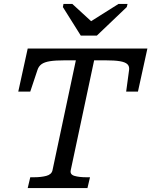

<svg xmlns="http://www.w3.org/2000/svg" viewBox="-20 -957 770 977"><path d="M391 -776H473L625 -921L629 -937H583L410 -828L470 -825L348 -937H303L300 -921ZM247 -90 366 -650H309Q262 -650 234 -645.5Q206 -641 191.5 -630.5Q177 -620 171 -602L134 -491H73L121 -710H730L682 -491H622L637 -602Q639 -620 628 -630.5Q617 -641 590 -645.5Q563 -650 517 -650H459L340 -91Q335 -69 359 -62Q383 -55 420 -55H438L425 0H121L134 -55H152Q189 -55 215.5 -62Q242 -69 247 -90Z"/></svg>

Font: Roboto Serif
Style: Italic
Weight: 400
Italic angle: -10°
Designer: Greg Gazdowicz
Foundry: Commercial Type
Version: Version 1.008